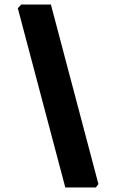

<svg xmlns="http://www.w3.org/2000/svg" viewBox="-20 -703 495 841"><path d="M266 118 58 -667 73 -683H203L411 103L400 118Z"/></svg>

Font: Alegreya Sans SC Black
Style: Italic
Weight: 900
Italic angle: -7°
Designer: Juan Pablo del Peral
Foundry: Huerta Tipografica
Version: Version 2.007